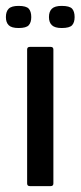

<svg xmlns="http://www.w3.org/2000/svg" viewBox="-32 -631 273 651"><path d="M149 -9Q149 0 140 0H69Q60 0 60 -9V-463Q60 -472 69 -472H140Q149 -472 149 -463ZM74 -573Q74 -555 65.5 -545.5Q57 -536 31 -536Q7 -536 -2.5 -545.5Q-12 -555 -12 -573Q-12 -592 -2.5 -601.5Q7 -611 31 -611Q57 -611 65.5 -601.5Q74 -592 74 -573ZM221 -573Q221 -555 212.5 -545.5Q204 -536 177 -536Q154 -536 144 -545.5Q134 -555 134 -573Q134 -592 144 -601.5Q154 -611 177 -611Q204 -611 212.5 -601.5Q221 -592 221 -573Z"/></svg>

Font: Glory Thin Medium
Style: Regular
Weight: 500
Version: Version 1.011